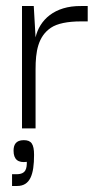

<svg xmlns="http://www.w3.org/2000/svg" viewBox="-20 -426 332 637"><path d="M37 191C80 191 93 153 93 88C93 52 84 39 59 39C32 39 25 55 25 74C25 103 40 115 69 111C69 132 67 152 35 152H20V191ZM98 0V-196C98 -255 106 -305 149 -334C170 -348 204 -355 249 -355H271V-406H249C160 -407 111 -359 98 -302L92 -406H53V0Z"/></svg>

Font: OSH Darker Grotesque
Style: Regular
Weight: 400
Designer: Gabriel Lam
Foundry: TypeRant
Version: Version 1.000;Glyphs 3.1.1 (3148)